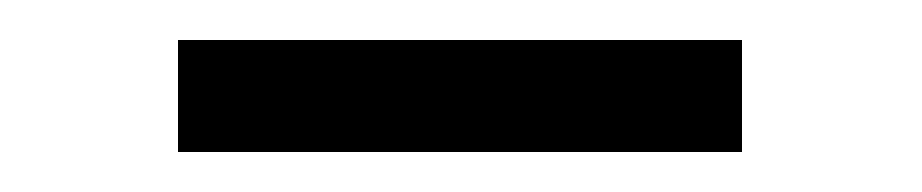

<svg xmlns="http://www.w3.org/2000/svg" viewBox="-20 -769 461 96"><path d="M351 -693H69V-749H351Z"/></svg>

Font: Hind Madurai
Style: Regular
Weight: 400
Designer: Jyotish Sonowal
Foundry: Indian Type Foundry
Version: Version 1.001;PS 1.0;hotconv 1.0.86;makeotf.lib2.5.63406; tt